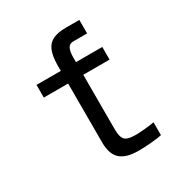

<svg xmlns="http://www.w3.org/2000/svg" viewBox="-173 -857 946 999"><g transform="rotate(-30 300.0 -358.0)"><path d="M229.5 -120V-473H83.5V-549H229.5V-583Q230 -637 243 -669Q256 -701 285.2 -715.8Q314.5 -730.5 365 -730.5H445.5V-649.5H362Q340 -649.5 330.2 -631.5Q320.5 -613.5 320.5 -577V-549H478.5V-473H320.5V-150Q320.5 -113.5 327.8 -95.8Q335 -78 353 -71.8Q371 -65.5 407 -65.5Q423.5 -65.5 457.5 -68.8Q491.5 -72 513.5 -76.5V1Q496.5 5.5 451.8 9.5Q407 13.5 374 13.5Q298 13.5 263.8 -18Q229.5 -49.5 229.5 -120Z"/></g></svg>

Font: JuliaMono SemiBold
Style: Regular
Weight: 600
Monospace: yes
Designer: cormullion
Foundry: corm
Version: Version 0.055; ttfautohint (v1.8.4)